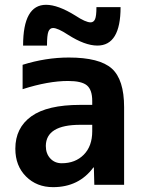

<svg xmlns="http://www.w3.org/2000/svg" viewBox="-20 -770 601 800"><path d="M266.6 -530.3Q394.5 -530.3 445.8 -484.4Q497.1 -438.5 497.1 -323.2V0H373L371.1 -72.3H369.1Q308.6 9.8 201.2 9.8Q132.8 9.8 88.4 -34.7Q43.9 -79.1 43.9 -150.4Q43.9 -237.3 110.4 -285.2Q176.8 -333 314.5 -333H364.3V-349.6Q364.3 -395.5 342.3 -414.1Q320.3 -432.6 263.7 -432.6Q180.7 -432.6 74.2 -398.4V-500Q170.9 -530.3 266.6 -530.3ZM293.9 -705.1Q336.9 -676.8 357.4 -676.8Q370.1 -676.8 376 -689.9Q381.8 -703.1 381.8 -740.2H482.4Q482.4 -580.1 385.7 -580.1Q334 -580.1 263.7 -625Q220.7 -653.3 201.2 -653.3Q187.5 -653.3 181.6 -638.2Q175.8 -623 175.8 -580.1H76.2Q76.2 -750 171.9 -750Q221.7 -750 293.9 -705.1ZM364.3 -250H314.5Q171.9 -250 170.9 -162.1Q170.9 -129.9 189.5 -109.9Q208 -89.8 237.3 -89.8Q293.9 -89.8 329.1 -125.5Q364.3 -161.1 364.3 -222.7Z"/></svg>

Font: Mgen+ 1c bold
Style: Bold
Weight: 700
Designer: [Source Han Sans]
Ryoko NISHIZUKA  (kana & ideographs); Paul D. Hunt (Latin, Greek & Cyrillic); Wenlong ZHANG  (bopomofo
Version: Version 1.059.20150602